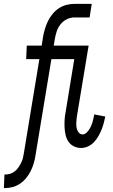

<svg xmlns="http://www.w3.org/2000/svg" viewBox="-62 -755 582 990"><path d="M-42 215 -39 145H-37Q-24 145 -11 141.5Q2 138 13.5 129Q25 120 32.5 109Q40 98 46.5 85.5Q53 73 56 60.5Q59 48 61 35L141 -450H73L76 -520H153L160 -566Q164 -587 170 -607Q176 -627 185.5 -646.5Q195 -666 209.5 -683.5Q224 -701 242.5 -713Q261 -725 281.5 -730Q302 -735 323 -735H411L400 -665H321Q301 -665 282 -655.5Q263 -646 250 -629.5Q237 -613 230.5 -593.5Q224 -574 221 -555L215 -520H395L336 -164Q334 -154 333 -143.5Q332 -133 331.5 -123Q331 -113 332 -103Q333 -93 336.5 -84Q340 -75 347 -68.5Q354 -62 364 -62Q374 -62 382.5 -69.5Q391 -77 397 -86Q403 -95 407.5 -105Q412 -115 415 -125Q418 -135 420 -145Q422 -155 424 -165L481 -154Q477 -136 472.5 -119Q468 -102 461 -85Q454 -68 444.5 -51.5Q435 -35 422 -21.5Q409 -8 391.5 0Q374 8 356 8Q336 8 319 -0.5Q302 -9 291.5 -24Q281 -39 276.5 -58Q272 -77 271 -96Q270 -115 271 -135Q272 -155 276 -175L321 -450H203L121 46Q118 67 112 87Q106 107 96.5 126.5Q87 146 73 163Q59 180 40.5 192.5Q22 205 1.5 210Q-19 215 -40 215Z"/></svg>

Font: Iosevka Custom
Style: Italic
Weight: 400
Italic angle: -9°
Monospace: yes
Designer: Belleve Invis
Foundry: Belleve Invis
Version: Version 30.3.3; ttfautohint (v1.8.3)